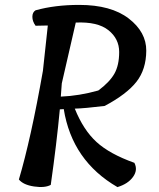

<svg xmlns="http://www.w3.org/2000/svg" viewBox="-20 -763 648 783"><path d="M125 -721Q204 -743 303 -743Q433 -743 505 -687.5Q577 -632 576.5 -556Q576 -480 536.5 -429.5Q497 -379 407 -331Q325 -321 285 -320Q320 -233 373.5 -184Q427 -135 528 -99Q543 -70 522.5 -41.5Q502 -13 459 0Q274 -107 240 -318L224 -317Q211 -178 187 -9Q163 4 119 -2.5Q75 -9 57 -31Q106 -196 155 -474L175 -659L125 -658Q112 -676 112 -694.5Q112 -713 125 -721ZM232 -423 228 -369Q303 -372 381 -394Q427 -428 446.5 -462.5Q466 -497 466 -551Q466 -605 422 -640Q378 -675 289 -671Z"/></svg>

Font: Tillana Medium
Style: Regular
Weight: 500
Designer: Lipi Raval (Devanagari, Latin), Jonny Pinhorn (Latin)
Foundry: Indian Type Foundry
Version: Version 2.003;PS 1.0;hotconv 1.0.79;makeotf.lib2.5.61930; tt